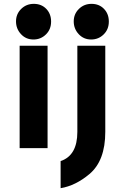

<svg xmlns="http://www.w3.org/2000/svg" viewBox="-20 -777 655 1007"><path d="M460 -756.8Q500 -756.8 525.4 -730.5Q550.8 -704.1 550.8 -664.1Q550.8 -623.5 524.4 -597.2Q497.1 -569.8 458 -569.8Q418.9 -569.8 392.8 -597.9Q366.7 -626 366.7 -664.8Q366.7 -703.6 393.8 -730.2Q420.9 -756.8 460 -756.8ZM297.9 67.9Q385.7 38.6 385.7 -85.4V-537.1H532.2V-85.4Q532.2 66.4 448.7 136.2Q376.5 196.8 297.9 210ZM83 0V-537.1H229.5V0ZM157.2 -756.8Q197.3 -756.8 222.7 -730.5Q248 -704.1 248 -664.1Q248 -623.5 221.7 -597.2Q194.3 -569.8 155.3 -569.8Q116.2 -569.8 90.1 -597.9Q64 -626 64 -664.8Q64 -703.6 91.1 -730.2Q118.2 -756.8 157.2 -756.8Z"/></svg>

Font: New Shape
Style: Bold
Weight: 700
Designer: Wojciech Kalinowski "wmk69" (wmk69@o2.pl)
Foundry: Wojciech Kalinowski "wmk69" (wmk69@o2.pl)
Version: Version 2.1.1; 2021-05-14